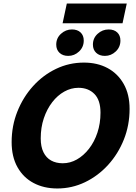

<svg xmlns="http://www.w3.org/2000/svg" viewBox="-20 -1057 774 1089"><path d="M46 -251Q46 -343 78.5 -424.5Q111 -506 167.5 -568.5Q224 -631 298 -666.5Q372 -702 456 -702Q532 -702 590 -671Q648 -640 681.5 -581Q715 -522 715 -439Q715 -347 682.5 -265.5Q650 -184 593 -121.5Q536 -59 462 -23.5Q388 12 305 12Q229 12 170.5 -19Q112 -50 79 -109Q46 -168 46 -251ZM211 -272Q211 -225 226.5 -193.5Q242 -162 270 -146.5Q298 -131 336 -131Q378 -131 416 -152.5Q454 -174 484.5 -213Q515 -252 532.5 -304.5Q550 -357 550 -418Q550 -489 515.5 -524Q481 -559 425 -559Q383 -559 344.5 -537.5Q306 -516 276 -477Q246 -438 228.5 -386Q211 -334 211 -272ZM299 -804Q299 -841 326 -865.5Q353 -890 388 -890Q419 -890 437 -873Q455 -856 455 -827Q455 -790 428.5 -765Q402 -740 367 -740Q336 -740 317.5 -757.5Q299 -775 299 -804ZM507 -804Q507 -841 534 -865.5Q561 -890 596 -890Q627 -890 645 -873Q663 -856 663 -827Q663 -790 636.5 -765Q610 -740 575 -740Q544 -740 525.5 -757.5Q507 -775 507 -804ZM335 -925 359 -1037H699L675 -925Z"/></svg>

Font: Radio Canada
Style: Italic
Weight: 400
Italic angle: -12°
Designer: Charles Daoud, Etienne Aubert Bonn, Alexandre Saumier Demers, Jacques Le Bailly
Foundry: Radio-Canada
Version: Version 2.104;gftools[0.9.28.dev5+ged2979d]